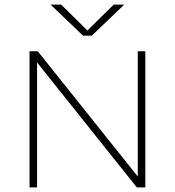

<svg xmlns="http://www.w3.org/2000/svg" viewBox="-20 -819 764 839"><path d="M109 0V-595H145L593 -34H582V-595H615V0H578L130 -561H142V0ZM343 -663 201 -799H247L371 -677H353L477 -799H523L381 -663Z"/></svg>

Font: Encode Sans SC Expanded Thin
Style: Regular
Weight: 250
Width: 7
Designer: Multiple Designers
Foundry: Impallari Type
Version: Version 3.002